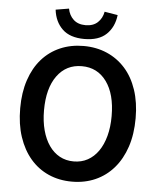

<svg xmlns="http://www.w3.org/2000/svg" viewBox="-58 -894 789 956"><g transform="rotate(5 337.0 -416.5)"><path d="M337 12Q273 12 220 -11.5Q167 -35 129 -79.5Q91 -124 70 -187Q49 -250 49 -330Q49 -409 70 -471.5Q91 -534 129 -577Q167 -620 220 -643Q273 -666 337 -666Q401 -666 454 -643Q507 -620 545.5 -577Q584 -534 605 -471.5Q626 -409 626 -330Q626 -250 605 -187Q584 -124 545.5 -79.5Q507 -35 454 -11.5Q401 12 337 12ZM337 -89Q376 -89 407 -106Q438 -123 460 -154.5Q482 -186 494 -230.5Q506 -275 506 -330Q506 -440 460.5 -502.5Q415 -565 337 -565Q259 -565 213.5 -502.5Q168 -440 168 -330Q168 -275 180 -230.5Q192 -186 214 -154.5Q236 -123 267 -106Q298 -89 337 -89ZM337 -701Q265 -701 227 -737.5Q189 -774 182 -834L248 -845Q254 -812 276.5 -791Q299 -770 337 -770Q375 -770 397.5 -791Q420 -812 426 -845L492 -834Q485 -774 447 -737.5Q409 -701 337 -701Z"/></g></svg>

Font: Giro Semibold
Style: Regular
Weight: 600
Designer: Paul D. Hunt
Foundry: Adobe Systems Incorporated
Version: Version 1.000;PS 1.0;hotconv 1.0.88;makeotf.lib2.5.647800